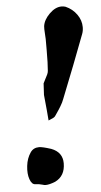

<svg xmlns="http://www.w3.org/2000/svg" viewBox="-56 -831 455 867"><g transform="rotate(-5 172.0 -397.5)"><path d="M146 -457 143.1 -404.8Q151.4 -322.8 153.8 -288.1Q157.2 -289.6 163.8 -292.5Q170.4 -295.4 173.3 -296.6Q176.3 -297.9 179.4 -300Q182.6 -302.2 184.1 -304.2Q186 -307.1 193.4 -317.9Q200.7 -328.6 203.9 -333.5Q207 -338.4 212.4 -347.2Q217.8 -356 221.4 -363.5Q225.1 -371.1 228 -378.9Q289.1 -531.7 338.9 -664.1Q344.2 -677.7 344.2 -694.8Q344.2 -725.6 325.2 -752.4Q306.2 -779.3 274.9 -793Q266.1 -795.9 256.8 -795.9Q228.5 -795.9 201.7 -769.3Q174.8 -742.7 170.9 -713.9Q169.9 -703.1 171.4 -682.6Q172.9 -662.1 172.9 -655.8V-606.9Q172.9 -543.5 169.9 -511.2Q169.4 -503.9 165.5 -495.4Q161.6 -486.8 155.5 -475.8Q149.4 -464.8 146 -457ZM68.8 -6.8Q84 -6.8 104 -1Q107.9 1 115.2 1Q132.3 1 159.2 -9.8Q205.1 -32.2 205.1 -89.8Q205.1 -140.1 154.8 -159.2Q115.7 -171.9 100.1 -171.9Q74.7 -171.9 61 -151.9Q43.5 -126.5 39.6 -91.6Q35.6 -56.6 44.4 -31.7Q53.2 -6.8 68.8 -6.8Z"/></g></svg>

Font: Sonetni venez Italic
Style: Regular
Weight: 400
Italic angle: -14°
Designer: Alja Herlah
Foundry: Type Salon
Version: Version 1.000;hotconv 1.0.109;makeotfexe 2.5.65596